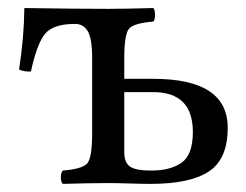

<svg xmlns="http://www.w3.org/2000/svg" viewBox="-20 -451 605 473"><path d="M455.1 -126Q455.1 -224.1 356.9 -224.1H286.1V-76.2Q286.1 -50.3 300.5 -40.5Q314.9 -30.8 352.1 -30.8Q399.9 -30.8 427.5 -50.3Q455.1 -69.8 455.1 -126ZM207 -307.1Q207 -356.9 196 -374.5Q185.1 -392.1 165 -392.1Q110.8 -392.1 90.8 -367.4Q70.8 -342.8 56.2 -274.9Q40 -273.9 26.9 -279.8Q39.1 -356.9 40 -431.2Q166 -429.2 246.1 -429.2Q290 -429.2 357.9 -431.2Q361.8 -426.3 361.8 -414.1Q361.8 -401.9 357.9 -397.9Q310.1 -394 298.1 -380.6Q286.1 -367.2 286.1 -306.2V-256.8H357.9Q541 -256.8 541 -136.2Q541 -59.1 494.6 -28.6Q448.2 2 351.1 2Q331.1 2 299.1 1Q267.1 0 247.1 0Q201.2 0 134.8 2Q129.9 -2 129.9 -13.9Q129.9 -25.9 134.8 -30.8Q182.6 -34.7 194.8 -48.3Q207 -62 207 -122.1Z"/></svg>

Font: Linux Libertine O
Style: Regular
Weight: 400
Designer: Philipp H. Poll
Foundry: Philipp H. Poll
Version: Version 5.3.0